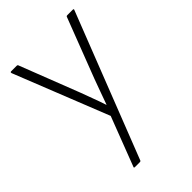

<svg xmlns="http://www.w3.org/2000/svg" viewBox="-200 -733 810 810"><g transform="rotate(-45 205.5 -327.5)"><path d="M109 0Q107 0 105.5 -1.5Q104 -3 106 -6L190 -225L22 -648Q21 -652 22 -653.5Q23 -655 26 -655H59Q64 -655 65 -652L170 -382Q180 -354 190.5 -326.5Q201 -299 210 -271H211Q221 -300 231.5 -328Q242 -356 252 -384L355 -652Q356 -655 361 -655H393Q397 -655 398 -653.5Q399 -652 397 -648L145 -3Q144 0 139 0Z"/></g></svg>

Font: Sofia Sans Condensed ExtraLight
Style: Regular
Weight: 250
Version: Version 4.100